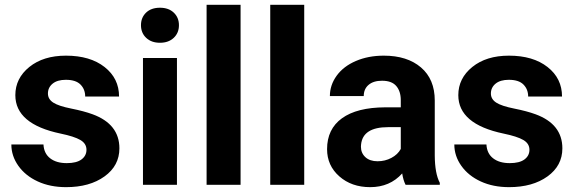

<svg xmlns="http://www.w3.org/2000/svg" viewBox="-20 -770 2400 800"><path d="M340.3 -146Q340.3 -171.9 314.7 -186.8Q289.1 -201.7 232.4 -213.4Q43.9 -252.9 43.9 -373.5Q43.9 -443.8 102.3 -491Q160.6 -538.1 254.9 -538.1Q355.5 -538.1 415.8 -490.7Q476.1 -443.4 476.1 -367.7H335Q335 -397.9 315.4 -417.7Q295.9 -437.5 254.4 -437.5Q218.8 -437.5 199.2 -421.4Q179.7 -405.3 179.7 -380.4Q179.7 -356.9 201.9 -342.5Q224.1 -328.1 276.9 -317.6Q329.6 -307.1 365.7 -293.9Q477.5 -252.9 477.5 -151.9Q477.5 -79.6 415.5 -34.9Q353.5 9.8 255.4 9.8Q189 9.8 137.5 -13.9Q85.9 -37.6 56.6 -78.9Q27.3 -120.1 27.3 -168H161.1Q163.1 -130.4 189 -110.4Q214.8 -90.3 258.3 -90.3Q298.8 -90.3 319.6 -105.7Q340.3 -121.1 340.3 -146Z M717.3 0H575.7V-528.3H717.3ZM567.4 -665Q567.4 -696.8 588.6 -717.3Q609.9 -737.8 646.5 -737.8Q682.6 -737.8 704.1 -717.3Q725.6 -696.8 725.6 -665Q725.6 -632.8 703.9 -612.3Q682.1 -591.8 646.5 -591.8Q610.8 -591.8 589.1 -612.3Q567.4 -632.8 567.4 -665Z M982.4 0H840.8V-750H982.4Z M1247.6 0H1106V-750H1247.6Z M1669.9 0Q1660.2 -19 1655.8 -47.4Q1604.5 9.8 1522.5 9.8Q1444.8 9.8 1393.8 -35.2Q1342.8 -80.1 1342.8 -148.4Q1342.8 -232.4 1405 -277.3Q1467.3 -322.3 1585 -322.8H1649.9V-353Q1649.9 -389.6 1631.1 -411.6Q1612.3 -433.6 1571.8 -433.6Q1536.1 -433.6 1515.9 -416.5Q1495.6 -399.4 1495.6 -369.6H1354.5Q1354.5 -415.5 1382.8 -454.6Q1411.1 -493.7 1462.9 -515.9Q1514.6 -538.1 1579.1 -538.1Q1676.8 -538.1 1734.1 -489Q1791.5 -439.9 1791.5 -351.1V-122.1Q1792 -46.9 1812.5 -8.3V0ZM1553.2 -98.1Q1584.5 -98.1 1610.8 -112.1Q1637.2 -126 1649.9 -149.4V-240.2H1597.2Q1491.2 -240.2 1484.4 -167L1483.9 -158.7Q1483.9 -132.3 1502.4 -115.2Q1521 -98.1 1553.2 -98.1Z M2186 -146Q2186 -171.9 2160.4 -186.8Q2134.8 -201.7 2078.1 -213.4Q1889.6 -252.9 1889.6 -373.5Q1889.6 -443.8 1948 -491Q2006.3 -538.1 2100.6 -538.1Q2201.2 -538.1 2261.5 -490.7Q2321.8 -443.4 2321.8 -367.7H2180.7Q2180.7 -397.9 2161.1 -417.7Q2141.6 -437.5 2100.1 -437.5Q2064.5 -437.5 2044.9 -421.4Q2025.4 -405.3 2025.4 -380.4Q2025.4 -356.9 2047.6 -342.5Q2069.8 -328.1 2122.6 -317.6Q2175.3 -307.1 2211.4 -293.9Q2323.2 -252.9 2323.2 -151.9Q2323.2 -79.6 2261.2 -34.9Q2199.2 9.8 2101.1 9.8Q2034.7 9.8 1983.2 -13.9Q1931.6 -37.6 1902.3 -78.9Q1873 -120.1 1873 -168H2006.8Q2008.8 -130.4 2034.7 -110.4Q2060.5 -90.3 2104 -90.3Q2144.5 -90.3 2165.3 -105.7Q2186 -121.1 2186 -146Z"/></svg>

Font: Vazir UI
Style: Bold-UI
Weight: 700
Designer: Saber Rastikerdar
Foundry: Saber Rastikerdar
Version: Version 30.1.0